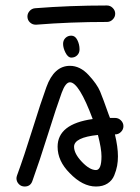

<svg xmlns="http://www.w3.org/2000/svg" viewBox="-20 -680 510 700"><path d="M240 -550Q254 -550 262 -534Q270 -518 270 -500Q270 -487 261.5 -478.5Q253 -470 240 -470Q228 -470 219 -487.5Q210 -505 210 -520Q210 -533 218.5 -541.5Q227 -550 240 -550ZM250 -145Q250 -120 278.5 -90Q307 -60 330 -60Q350 -60 350 -110Q350 -138 337 -188Q250 -179 250 -145ZM235 -440Q272 -440 303 -406.5Q334 -373 345 -346.5Q356 -320 376 -263Q379 -254 381 -250H400Q412 -250 421 -241Q430 -232 430 -220Q430 -208 421 -199Q412 -190 400 -190H399Q410 -144 410 -110Q410 -92 407 -75.5Q404 -59 396.5 -40.5Q389 -22 372 -11Q355 0 330 0Q281 0 234 -49Q190 -93 190 -145Q190 -228 318 -246Q268 -380 235 -380Q219 -380 205 -342Q186 -290 155 -191Q124 -92 98 -20Q91 0 70 0Q57 0 48.5 -9Q40 -18 40 -30Q40 -34 42 -40Q68 -111 98.5 -209Q129 -307 149 -362Q177 -440 235 -440ZM80 -620Q80 -631 88 -640Q96 -649 108 -650Q234 -660 370 -660Q382 -660 391 -651Q400 -642 400 -630Q400 -618 391 -609Q382 -600 370 -600Q236 -600 112 -590H110Q98 -590 89 -598.5Q80 -607 80 -620Z"/></svg>

Font: Pecita
Style: Book
Weight: 400
Width: 7
Version: Version 4.3